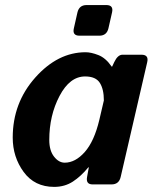

<svg xmlns="http://www.w3.org/2000/svg" viewBox="-20 -729 615 759"><path d="M294.4 -587.9Q265.1 -587.9 272 -617.2L286.1 -679.7Q293 -709 322.3 -709H400.4Q429.7 -709 422.9 -679.7L408.7 -617.2Q401.9 -587.9 372.6 -587.9ZM30.3 -185.1Q30.3 -322.3 119.4 -422.4Q208.5 -522.5 318.4 -522.5Q340.3 -522.5 369.1 -511.2Q397.9 -500 421.4 -465.8H423.3L431.6 -483.4Q445.3 -512.7 464.4 -512.7H539.1Q568.8 -512.7 562 -483.4L457 -29.3Q450.2 0 420.9 0H346.2Q318.8 0 324.2 -29.3L331.1 -67.4H329.1Q300.3 -32.2 268.1 -11.2Q235.8 9.8 194.3 9.8Q116.7 9.8 73.5 -49.3Q30.3 -108.4 30.3 -185.1ZM174.8 -175.8Q174.8 -133.8 193.6 -109.9Q212.4 -85.9 235.8 -85.9Q277.8 -85.9 315.2 -128.2Q352.5 -170.4 372.6 -254.9L390.6 -332Q390.6 -376.5 374.5 -401.6Q358.4 -426.8 316.4 -426.8Q255.9 -426.8 215.3 -349.6Q174.8 -272.5 174.8 -175.8Z"/></svg>

Font: Istok
Style: Bold Italic
Weight: 700
Italic angle: -13°
Designer: Andrey V. Panov
Foundry: Andrey V. Panov
Version: Version 1.0.3